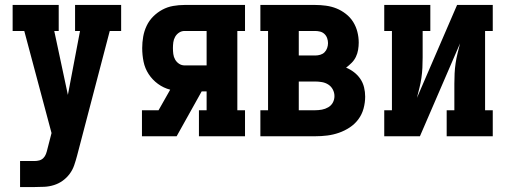

<svg xmlns="http://www.w3.org/2000/svg" viewBox="-20 -550 2040 775"><path d="M61 205V100H119Q129 100 138.5 97.5Q148 95 155 88Q162 81 165.5 71.5Q169 62 171 53L188 -13L78 -425H31V-530H217V-425H199L254 -167L303 -425H283V-530H469V-425H423L291 79Q286 98 279.5 117Q273 136 261 152Q249 168 233 179.5Q217 191 198 197Q179 203 159 204Q139 205 119 205Z M553 0V-105H620L667 -188Q640 -195 617.5 -211.5Q595 -228 580 -251Q565 -274 559.5 -301Q554 -328 554 -356Q554 -379 558 -402Q562 -425 572 -446Q582 -467 598.5 -483.5Q615 -500 635.5 -511Q656 -522 679 -526Q702 -530 725 -530H969V-425H938V-105H969V0H783V-105H814V-181H794L693 0ZM725 -286H814V-425H725Q713 -425 703 -418.5Q693 -412 687 -401.5Q681 -391 679.5 -379Q678 -367 678 -356Q678 -344 679.5 -332Q681 -320 687 -309.5Q693 -299 703 -292.5Q713 -286 725 -286Z M1031 0V-105H1062V-425H1031V-530H1252Q1274 -530 1296 -527Q1318 -524 1338 -516Q1358 -508 1376 -494Q1394 -480 1405.5 -461.5Q1417 -443 1422.5 -421.5Q1428 -400 1428 -378Q1428 -364 1425.5 -349Q1423 -334 1416.5 -320.5Q1410 -307 1399.5 -296.5Q1389 -286 1377 -277Q1394 -270 1409 -258.5Q1424 -247 1434.5 -231.5Q1445 -216 1449.5 -197.5Q1454 -179 1454 -160Q1454 -136 1447.5 -112Q1441 -88 1426.5 -68.5Q1412 -49 1391.5 -35.5Q1371 -22 1348 -14Q1325 -6 1301 -3Q1277 0 1252 0ZM1186 -326H1252Q1263 -326 1273 -329Q1283 -332 1290 -339Q1297 -346 1300.5 -356Q1304 -366 1304 -376Q1304 -386 1300.5 -396Q1297 -406 1289.5 -413Q1282 -420 1272 -422.5Q1262 -425 1252 -425H1186ZM1186 -105H1252Q1266 -105 1279.5 -107.5Q1293 -110 1305 -117Q1317 -124 1323.5 -136Q1330 -148 1330 -162Q1330 -176 1323.5 -188.5Q1317 -201 1305.5 -208.5Q1294 -216 1280 -218.5Q1266 -221 1252 -221H1186Z M1531 0V-105H1562V-425H1531V-530H1717V-425H1686V-318Q1686 -297 1685 -276.5Q1684 -256 1681 -235.5Q1678 -215 1673 -195Q1668 -175 1663 -155L1825 -530H1969V-425H1938V-105H1969V0H1783V-105H1814V-212Q1814 -233 1815 -253.5Q1816 -274 1819 -294.5Q1822 -315 1827 -335Q1832 -355 1837 -375L1675 0Z"/></svg>

Font: Iosevka Slab Extrabold
Style: Regular
Weight: 800
Monospace: yes
Designer: Belleve Invis
Foundry: Belleve Invis
Version: Version 11.1.1; ttfautohint (v1.8.3)